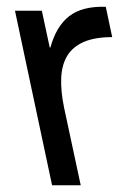

<svg xmlns="http://www.w3.org/2000/svg" viewBox="-20 -549 373 569"><path d="M104 -517.1 127.4 -408.2H129.4Q146.5 -471.2 185.3 -501.2Q224.1 -531.2 293.5 -528.8L312.5 -439Q261.2 -439 228.5 -424.8Q195.8 -410.6 179.4 -383.8Q163.1 -356.9 161.4 -318.1Q159.7 -279.3 169.9 -230L219.2 0H134.3L24.4 -517.1Z"/></svg>

Font: XB Khoramshahr
Style: Oblique
Weight: 400
Italic angle: 12°
Designer: Behnam
Foundry: Irmug
Version: Version 8.005 2009